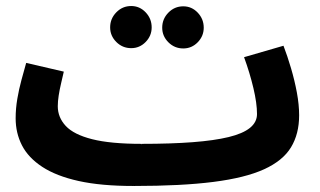

<svg xmlns="http://www.w3.org/2000/svg" viewBox="-20 -597 1064 638"><path d="M425 21 451 -119Q548 -119 620 -124.5Q692 -130 739.5 -141.5Q787 -153 810.5 -172Q834 -191 834 -218Q834 -254 822 -304.5Q810 -355 791 -407L922 -445Q935 -411 947 -370.5Q959 -330 966.5 -289.5Q974 -249 974 -214Q974 -152 947 -107.5Q920 -63 857.5 -34.5Q795 -6 689 7.5Q583 21 425 21ZM424 21Q316 21 241.5 4.5Q167 -12 120.5 -42.5Q74 -73 53 -114Q32 -155 32 -204Q32 -236 37.5 -268.5Q43 -301 51.5 -332Q60 -363 67 -388L192 -359Q188 -341 183 -320Q178 -299 175 -279.5Q172 -260 172 -244Q172 -207 198.5 -178.5Q225 -150 286 -134.5Q347 -119 450 -119L470 -11ZM589 -436Q560 -436 539.5 -456.5Q519 -477 519 -505Q519 -534 539.5 -555Q560 -576 589 -576Q617 -576 637 -555Q657 -534 657 -505Q657 -477 637 -456.5Q617 -436 589 -436ZM416 -437Q387 -437 366.5 -457.5Q346 -478 346 -506Q346 -535 366.5 -556Q387 -577 416 -577Q444 -577 464 -556Q484 -535 484 -506Q484 -478 464 -457.5Q444 -437 416 -437Z"/></svg>

Font: Noto Sans
Style: Bold
Weight: 700
Designer: Monotype Design Team
Foundry: Monotype Imaging Inc.
Version: Version 2.000;GOOG;noto-source:20170915:90ef993387c0; ttfaut